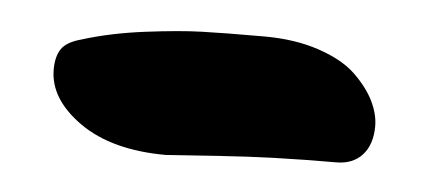

<svg xmlns="http://www.w3.org/2000/svg" viewBox="-28 -406 587 262"><g transform="rotate(5 265.5 -275.5)"><path d="M206.1 -189Q131.8 -189 87.4 -220.2Q43 -251.5 43 -292Q43 -309.6 50 -320.1Q57.1 -330.6 77.1 -335.9Q116.2 -348.1 163.1 -354Q210 -359.9 240 -360.8Q270 -361.8 325.2 -361.8Q367.2 -361.8 400.1 -350.8Q433.1 -339.8 451.2 -322.5Q469.2 -305.2 478 -287.4Q486.8 -269.5 486.8 -252.9Q486.8 -228 473.9 -213.6Q460.9 -199.2 438 -199.2Q351.1 -199.2 279.8 -194.1Q208.5 -189 206.1 -189Z"/></g></svg>

Font: Shantell Sans Irregular Bouncy
Style: Regular
Weight: 800
Designer: Stephen Nixon, Anya Danilova, Shantell Martin
Foundry: Arrow Type
Version: Version 1.006;[9816181b4]